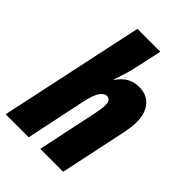

<svg xmlns="http://www.w3.org/2000/svg" viewBox="-236 -855 950 950"><g transform="rotate(45 239.0 -380.0)"><path d="M-13.2 0 148.9 -759.8H309.1L278.8 -621.1Q272.9 -592.8 263.2 -561Q253.4 -529.3 243.2 -500H246.1Q267.6 -530.8 294.7 -546.9Q321.8 -563 358.9 -563Q413.1 -563 443.1 -527.1Q473.1 -491.2 473.1 -431.2Q473.1 -414.1 470.5 -393.3Q467.8 -372.6 463.9 -353L389.2 0H229L293.9 -308.1Q298.3 -328.1 301.3 -346.9Q304.2 -365.7 304.2 -383.8Q304.2 -397.5 297.9 -408.2Q291.5 -418.9 274.9 -418.9Q260.7 -418.9 243.9 -397.5Q227.1 -376 212.9 -310.1L147.9 0Z"/></g></svg>

Font: Open Sans Condensed ExtraBold
Style: Italic
Weight: 800
Width: 3
Italic angle: -12°
Designer: Monotype Design Team
Foundry: Monotype Imaging Inc.
Version: Version 3.003; ttfautohint (v1.8.4)